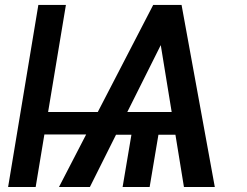

<svg xmlns="http://www.w3.org/2000/svg" viewBox="-20 -747 986 767"><path d="M243.3 -727.3H133.2L12.4 0H122.5L157.3 -209.9H324.2L215.6 0H339.1L443.5 -208.8H505L469.8 0H577.8L612.9 -208.8H680.8L714.8 0H838.1L705.3 -727.3H592L370.7 -299.7H172.2ZM488.6 -299.7 622.2 -566.8 665.8 -299.7Z"/></svg>

Font: Margiela Sans Medium
Style: Italic
Weight: 500
Italic angle: -9.39999°
Designer: Stefan Endress, Andreas Faust
Version: Version 1.100;FEAKit 1.0